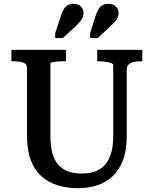

<svg xmlns="http://www.w3.org/2000/svg" viewBox="-20 -972 808 1009"><path d="M245 -257Q245 -201 256.5 -163Q268 -125 290 -102.5Q312 -80 342.5 -70Q373 -60 411 -60Q447 -60 477 -70Q507 -80 529 -103Q551 -126 563 -163.5Q575 -201 575 -257V-630Q575 -635 568 -638.5Q561 -642 550 -644.5Q539 -647 526 -648.5Q513 -650 500 -650H491V-710H728V-650H718Q698 -650 681.5 -646Q665 -642 655.5 -632.5Q646 -623 646 -606V-257Q646 -183 626.5 -131Q607 -79 572 -46Q537 -13 490.5 2Q444 17 390 17Q331 17 282 1.5Q233 -14 197 -46.5Q161 -79 141.5 -131Q122 -183 122 -257V-614Q122 -636 102 -643Q82 -650 50 -650H40V-710H327V-650H318Q306 -650 293 -649.5Q280 -649 269 -647.5Q258 -646 251.5 -644.5Q245 -643 245 -640ZM300 -888Q306 -909 315 -923.5Q324 -938 336.5 -945Q349 -952 366 -952Q390 -952 404.5 -938.5Q419 -925 419 -904Q419 -882 405.5 -865Q392 -848 369 -826L310 -772H270V-798ZM482 -888Q489 -909 497.5 -923.5Q506 -938 519.5 -945Q533 -952 549 -952Q574 -952 588.5 -938.5Q603 -925 603 -904Q603 -882 589.5 -865Q576 -848 552 -826L493 -772H454V-798Z"/></svg>

Font: Roboto Serif SemiCondensed Medium
Style: Regular
Weight: 500
Width: 4
Designer: Greg Gazdowicz
Foundry: Commercial Type
Version: Version 1.007